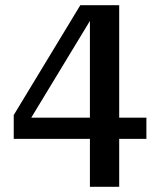

<svg xmlns="http://www.w3.org/2000/svg" viewBox="-20 -658 600 741"><path d="M33 -122V-214L290 -638H358L339 -597L74 -160L71 -204H545V-122ZM440 63H327V-609L330 -638H440Z"/></svg>

Font: Roboto Serif SemiCondensed Medium
Style: Regular
Weight: 500
Width: 4
Designer: Greg Gazdowicz
Foundry: Commercial Type
Version: Version 1.007